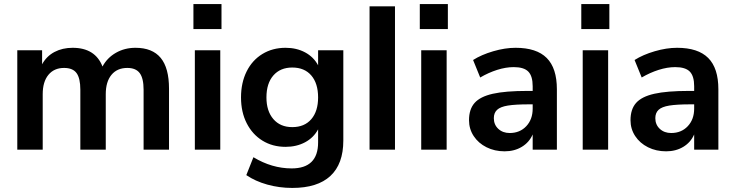

<svg xmlns="http://www.w3.org/2000/svg" viewBox="-20 -736 3614 944"><path d="M811 -300V0H686V-295Q686 -351 667 -376.5Q648 -402 606 -402Q556 -402 528 -368Q500 -334 500 -273V0H375V-295Q375 -351 356.5 -376.5Q338 -402 295 -402Q246 -402 218 -368Q190 -334 190 -273V0H65V-489H187V-420Q209 -460 248 -480.5Q287 -501 337 -501Q448 -501 484 -409Q507 -452 550 -476.5Q593 -501 646 -501Q729 -501 770 -451.5Q811 -402 811 -300Z M938 0V-489H1063V0ZM931 -716H1069V-593H931Z M1668 -489V-45Q1668 70 1604.5 129Q1541 188 1417 188Q1353 188 1294 171.5Q1235 155 1191 125L1226 37Q1317 92 1414 92Q1544 92 1544 -36V-100Q1522 -59 1480 -36.5Q1438 -14 1384 -14Q1320 -14 1270.5 -44.5Q1221 -75 1193 -130Q1165 -185 1165 -257Q1165 -329 1192.5 -384.5Q1220 -440 1270 -470.5Q1320 -501 1384 -501Q1438 -501 1480 -478.5Q1522 -456 1544 -415V-489ZM1544 -257Q1544 -326 1510.5 -365Q1477 -404 1417 -404Q1358 -404 1324 -365Q1290 -326 1290 -257Q1290 -190 1324 -150.5Q1358 -111 1417 -111Q1477 -111 1510.5 -150Q1544 -189 1544 -257Z M1797 0V-705H1922V0Z M2051 0V-489H2176V0ZM2044 -716H2182V-593H2044Z M2718 -297V0H2599V-75Q2582 -36 2545.5 -14Q2509 8 2461 8Q2412 8 2372 -12Q2332 -32 2309 -67Q2286 -102 2286 -145Q2286 -199 2313.5 -230Q2341 -261 2403 -275Q2465 -289 2574 -289H2599V-312Q2599 -362 2577.5 -384Q2556 -406 2506 -406Q2467 -406 2424.5 -392.5Q2382 -379 2341 -355L2306 -441Q2347 -467 2405 -484Q2463 -501 2515 -501Q2618 -501 2668 -451Q2718 -401 2718 -297ZM2599 -202V-223H2581Q2514 -223 2477 -217Q2440 -211 2424 -196Q2408 -181 2408 -155Q2408 -123 2430 -102.5Q2452 -82 2486 -82Q2536 -82 2567.5 -115.5Q2599 -149 2599 -202Z M2845 0V-489H2970V0ZM2838 -716H2976V-593H2838Z M3512 -297V0H3393V-75Q3376 -36 3339.5 -14Q3303 8 3255 8Q3206 8 3166 -12Q3126 -32 3103 -67Q3080 -102 3080 -145Q3080 -199 3107.5 -230Q3135 -261 3197 -275Q3259 -289 3368 -289H3393V-312Q3393 -362 3371.5 -384Q3350 -406 3300 -406Q3261 -406 3218.5 -392.5Q3176 -379 3135 -355L3100 -441Q3141 -467 3199 -484Q3257 -501 3309 -501Q3412 -501 3462 -451Q3512 -401 3512 -297ZM3393 -202V-223H3375Q3308 -223 3271 -217Q3234 -211 3218 -196Q3202 -181 3202 -155Q3202 -123 3224 -102.5Q3246 -82 3280 -82Q3330 -82 3361.5 -115.5Q3393 -149 3393 -202Z"/></svg>

Font: wassup Sans
Style: Bold
Weight: 700
Version: Version 2.001